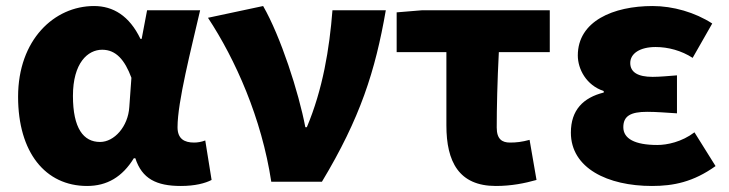

<svg xmlns="http://www.w3.org/2000/svg" viewBox="-20 -603 2417 637"><path d="M269 14C335 14 386 -16 424 -78H429C451 -10 499 14 580 14C627 14 661 5 682 -6L661 -137C648 -132 635 -130 624 -130C592 -130 569 -142 569 -181C569 -265 614 -439 644 -569H468L450 -474H446C409 -551 355 -583 292 -583C160 -583 40 -471 40 -282C40 -98 130 14 269 14ZM312 -132C257 -132 222 -177 222 -285C222 -394 271 -438 319 -438C365 -438 394 -404 416 -345L409 -248C405 -183 359 -132 312 -132Z M880 0H1048C1175 -211 1225 -367 1260 -569H1083C1073 -441 1051 -307 998 -181H993C971 -297 911 -482 853 -583L670 -544C761 -406 848 -211 880 0Z M1625 14C1677 14 1721 5 1760 -6L1737 -139C1711 -132 1693 -130 1672 -130C1646 -130 1628 -141 1628 -180C1628 -242 1630 -335 1635 -430H1804V-569H1381L1296 -562V-430H1461V-187C1461 -67 1502 14 1625 14Z M2143 14C2214 14 2280 1 2354 -52L2284 -164C2242 -132 2193 -122 2161 -122C2086 -122 2048 -143 2048 -181C2048 -218 2072 -232 2127 -232C2158 -232 2193 -229 2226 -227V-353C2200 -351 2169 -348 2145 -348C2097 -348 2071 -363 2071 -394C2071 -426 2104 -447 2155 -447C2197 -447 2241 -435 2278 -411L2343 -525C2286 -562 2213 -583 2145 -583C2015 -583 1897 -533 1897 -419C1897 -374 1925 -320 1983 -301V-296C1915 -279 1874 -238 1874 -163C1874 -45 1996 14 2143 14Z"/></svg>

Font: Noto Sans CJK JP Black
Style: Regular
Weight: 900
Designer: Ryoko NISHIZUKA (kana & ideographs); Paul D. Hunt (Latin, Greek & Cyrillic); Wenlong ZHANG (bopomofo); Sandoll Communica
Foundry: Adobe Systems Incorporated
Version: Version 1.004;PS 1.004;hotconv 1.0.82;makeotf.lib2.5.63406